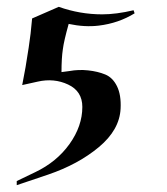

<svg xmlns="http://www.w3.org/2000/svg" viewBox="-20 -487 490 562"><path d="M74 -433 152 -467Q214 -445 279 -445Q320 -445 371 -457L374 -448Q327 -419 269 -412Q228 -407 181 -417Q167 -367 164 -343Q160 -317 160 -276L183 -279Q210 -284 238 -281Q266 -278 288 -269Q310 -260 322.5 -234.5Q335 -209 333 -169Q330 -107 269.5 -56.5Q209 -6 121 24L29 55V43L83 17Q146 -13 183.5 -65.5Q221 -118 221 -174Q221 -220 179.5 -239.5Q138 -259 90 -248L45 -238Q55 -287 64 -348Q70 -386 74 -433Z"/></svg>

Font: Roman Uncial Modern
Style: Medium
Weight: 500
Version: Version 001.000